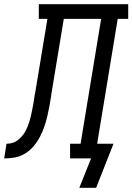

<svg xmlns="http://www.w3.org/2000/svg" viewBox="-76 -755 631 915"><path d="M382 140H302L358 0H258V-70H308L406 -665H228L168 -302Q168 -301 168 -300.5Q168 -300 168 -300V-299Q164 -274 159.5 -249Q155 -224 149 -199Q143 -174 134.5 -149.5Q126 -125 113.5 -101.5Q101 -78 83.5 -57.5Q66 -37 43 -23Q20 -9 -5.5 -4.5Q-31 0 -56 0L-45 -70Q-32 -70 -18.5 -73.5Q-5 -77 6 -85Q17 -93 26.5 -103.5Q36 -114 43 -126Q50 -138 55 -150.5Q60 -163 64 -175.5Q68 -188 71 -201Q74 -214 76.5 -227Q79 -240 81.5 -253Q84 -266 86 -279Q87 -288 88.5 -297Q90 -306 92 -315L150 -665H109V-735H535V-665H485L387 -70H465Z"/></svg>

Font: Iosevka Slab
Style: Italic
Weight: 400
Italic angle: -9°
Monospace: yes
Designer: Belleve Invis
Foundry: Belleve Invis
Version: Version 11.1.0; ttfautohint (v1.8.3)